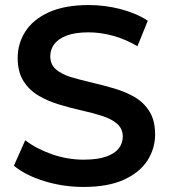

<svg xmlns="http://www.w3.org/2000/svg" viewBox="-20 -730 669 760"><path d="M311 10Q229 10 154 -13.5Q79 -37 35 -74L80 -175Q122 -142 184 -120Q246 -98 311 -98Q366 -98 400 -110Q434 -122 450 -142.5Q466 -163 466 -189Q466 -221 443 -240.5Q420 -260 383.5 -271.5Q347 -283 302.5 -293Q258 -303 213.5 -316.5Q169 -330 132.5 -351.5Q96 -373 73 -409Q50 -445 50 -501Q50 -558 80.5 -605.5Q111 -653 173.5 -681.5Q236 -710 332 -710Q395 -710 457 -694Q519 -678 565 -648L524 -547Q477 -575 427 -588.5Q377 -602 331 -602Q277 -602 243.5 -589Q210 -576 194.5 -555Q179 -534 179 -507Q179 -475 201.5 -455.5Q224 -436 260.5 -425Q297 -414 342 -403.5Q387 -393 431.5 -380Q476 -367 512.5 -346Q549 -325 571.5 -289Q594 -253 594 -198Q594 -142 563.5 -94.5Q533 -47 470 -18.5Q407 10 311 10Z"/></svg>

Font: Montserrat Thin SemiBold
Style: Regular
Weight: 600
Version: Version 9.000